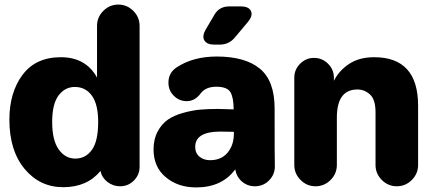

<svg xmlns="http://www.w3.org/2000/svg" viewBox="-20 -806 1887 839"><path d="M256 12Q154 12 87.5 -68Q21 -148 21 -283Q21 -402 78.5 -479Q136 -556 246 -556Q355 -556 404 -467V-693Q404 -731 431.5 -758.5Q459 -786 497 -786Q535 -786 562.5 -758.5Q590 -731 590 -693V-77Q590 -42 565 -17Q540 8 505 8Q474 8 449.5 -11Q425 -30 419 -59Q361 12 256 12ZM309 -113Q354 -113 381.5 -151Q409 -189 409 -273Q409 -350 381.5 -388Q354 -426 307 -426Q264 -426 236 -389Q208 -352 208 -273Q208 -193 236.5 -153Q265 -113 309 -113Z M917 -611Q884 -611 873 -629.5Q862 -648 879 -677L916 -740Q937 -778 982 -778H1032Q1067 -778 1076.5 -758Q1086 -738 1064 -711L1007 -643Q981 -611 940 -611ZM837 13Q758 13 704.5 -31.5Q651 -76 651 -153Q651 -198 669 -231.5Q687 -265 714 -283.5Q741 -302 781 -313Q821 -324 855.5 -327Q890 -330 933 -330Q944 -330 967 -329Q990 -328 1001 -328Q1001 -379 987 -403Q973 -427 925 -427Q879 -427 857 -398Q832 -364 796 -364Q763 -364 739.5 -387.5Q716 -411 716 -445Q716 -487 751 -511Q823 -559 927 -559Q1051 -559 1115.5 -506Q1180 -453 1180 -332Q1180 -110 1181 -81Q1182 -45 1156.5 -18.5Q1131 8 1094 8Q1061 8 1037 -13Q1013 -34 1008 -66Q950 13 837 13ZM898 -106Q947 -106 974.5 -139Q1002 -172 1002 -222V-230Q992 -230 972.5 -230.5Q953 -231 943 -231Q833 -231 833 -164Q833 -137 851.5 -121.5Q870 -106 898 -106Z M1266 -85V-467Q1266 -502 1291.5 -527.5Q1317 -553 1352 -553Q1388 -553 1413.5 -527.5Q1439 -502 1439 -467V-453Q1462 -498 1506 -527Q1550 -556 1615 -556Q1807 -556 1807 -344V-85Q1807 -47 1779.5 -19.5Q1752 8 1714 8Q1676 8 1648.5 -19.5Q1621 -47 1621 -85V-315Q1621 -371 1597 -393Q1573 -415 1542 -415Q1452 -415 1452 -292V-85Q1452 -47 1424.5 -19.5Q1397 8 1359 8Q1321 8 1293.5 -19.5Q1266 -47 1266 -85Z"/></svg>

Font: Jellee Roman
Style: Regular
Weight: 400
Designer: Alfredo Marco Pradil
Foundry: Alfredo Marco Pradil
Version: Version 1.016;PS 001.016;hotconv 1.0.88;makeotf.lib2.5.64775